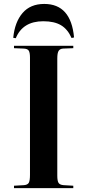

<svg xmlns="http://www.w3.org/2000/svg" viewBox="-20 -965 448 985"><path d="M207 -944.8Q344.2 -944.8 359.9 -772.9L347.2 -770Q327.1 -815.4 292.7 -835.7Q258.3 -856 202.1 -856Q96.7 -856 61 -769L47.9 -771Q55.7 -851.6 95.7 -898.2Q135.7 -944.8 207 -944.8ZM51.8 0V-12.2L103 -15.1Q121.6 -16.6 127.7 -27.3Q133.8 -38.1 133.8 -67.9V-669.9Q133.8 -695.8 127.2 -705.6Q120.6 -715.3 100.1 -715.8L51.8 -717.8V-730H356V-717.8L304.2 -715.8Q287.6 -714.8 280.8 -704.1Q273.9 -693.4 273.9 -665V-64Q273.9 -36.6 280.5 -26.6Q287.1 -16.6 306.2 -15.1L356 -12.2V0Z"/></svg>

Font: Display Semibold
Style: Regular
Weight: 600
Designer: Latin by Veronika Burian and Jose Scaglione. Greek by Irene Vlachou. Cyrillic by Vera Evstafieva.
Foundry: TypeTogether
Version: Version 3.002